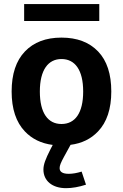

<svg xmlns="http://www.w3.org/2000/svg" viewBox="-20 -727 618 967"><path d="M289.6 -537.6C210.9 -537.6 149.9 -514.2 105.5 -467.8C61 -421.4 38.6 -354 38.6 -266.1C38.6 -178.7 61 -111.3 105.5 -64.9C141.1 -27.3 188 -4.4 245.6 2.9L233.4 26.4C209.5 73.7 198.7 101.1 198.7 127C198.7 184.1 243.7 220.7 312.5 220.7C343.3 220.7 377 214.8 413.1 203.1L391.1 137.2C367.7 144.5 346.2 148.4 326.2 148.4C295.4 148.4 280.3 138.7 280.3 119.6C280.3 106.4 286.6 91.8 302.7 62L335.4 2.4C392.1 -4.9 438 -27.3 473.6 -64.9C518.1 -111.3 540.5 -178.7 540.5 -266.1C540.5 -354 518.6 -421.4 474.1 -467.8C429.7 -514.2 368.2 -537.6 289.6 -537.6ZM289.6 -429.7C357.4 -429.7 398.9 -375 398.9 -266.1C398.9 -157.2 357.9 -102.5 289.6 -102.5C221.7 -102.5 180.7 -157.2 180.7 -266.1C180.7 -375 222.7 -429.7 289.6 -429.7ZM101.6 -706.5V-621.1H480V-706.5Z"/></svg>

Font: Estedad Bold
Style: Regular
Weight: 700
Designer: Amin Abedi
Version: Version 7.3